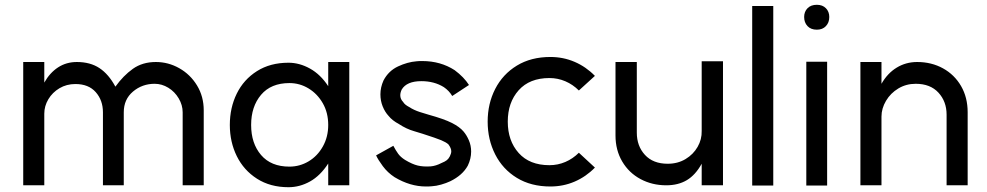

<svg xmlns="http://www.w3.org/2000/svg" viewBox="-20 -771 4122 802"><path d="M626 -421Q574 -421 535.5 -388.5Q497 -356 497 -302V3H410V-302Q410 -352 380 -386Q350 -420 295 -420Q258 -420 228.5 -402.5Q199 -385 182 -356.5Q165 -328 165 -296V3H77V-512H165V-426Q188 -467 222.5 -489.5Q257 -512 301 -512Q357 -512 395.5 -486.5Q434 -461 462 -409Q495 -455 535 -483.5Q575 -512 631 -512Q683 -512 729 -486Q775 -460 803 -414Q831 -368 831 -310V3H743V-302Q743 -332 726.5 -360Q710 -388 683 -404.5Q656 -421 626 -421Z M1351 -249Q1351 -300 1328.5 -339.5Q1306 -379 1269 -401.5Q1232 -424 1189 -424Q1112 -424 1070.5 -375Q1029 -326 1029 -249Q1029 -172 1070.5 -123.5Q1112 -75 1189 -75Q1232 -75 1269 -97Q1306 -119 1328.5 -159Q1351 -199 1351 -249ZM1185 -509Q1231 -509 1275 -484.5Q1319 -460 1351 -411V-512H1439V3H1351V-88Q1318 -37 1275 -13Q1232 11 1185 11Q1109 11 1053.5 -24.5Q998 -60 969 -119Q940 -178 940 -249Q940 -321 969 -380Q998 -439 1053.5 -474Q1109 -509 1185 -509Z M1834 -407Q1794 -432 1740 -432Q1679 -432 1658 -397Q1652 -384 1652 -373Q1652 -357 1664 -345Q1670 -334 1689 -324Q1709 -311 1734 -303L1770 -292Q1835 -274 1867.5 -257.5Q1900 -241 1916 -222Q1929 -207 1938.5 -185Q1948 -163 1948 -138Q1948 -108 1934 -79Q1912 -39 1861 -14Q1844 -6 1823 0Q1802 6 1784 7Q1775 8 1759 8Q1693 8 1628 -31Q1599 -50 1579 -77Q1559 -104 1551 -122L1623 -162Q1633 -143 1643 -129Q1653 -115 1672 -103Q1702 -85 1725 -79.5Q1748 -74 1779 -76Q1801 -78 1824 -90Q1839 -96 1846.5 -102Q1854 -108 1859 -118Q1865 -130 1865 -139Q1865 -152 1853 -168Q1843 -177 1822.5 -185.5Q1802 -194 1746 -212L1710 -223Q1678 -232 1646 -253Q1618 -268 1603 -287Q1588 -303 1578.5 -326.5Q1569 -350 1569 -377Q1569 -406 1582 -435Q1603 -475 1642.5 -493.5Q1682 -512 1720 -515Q1727 -516 1744 -516Q1820 -516 1879 -478Q1918 -449 1939 -416L1869 -370Q1856 -392 1834 -407Z M2398 -133 2465 -71Q2428 -33 2380.5 -12.5Q2333 8 2279 8Q2198 8 2139 -28Q2080 -64 2048.5 -126Q2017 -188 2017 -263Q2017 -338 2048.5 -399.5Q2080 -461 2139 -497Q2198 -533 2279 -533Q2333 -533 2380.5 -512.5Q2428 -492 2465 -454L2398 -393Q2373 -418 2341.5 -431.5Q2310 -445 2275 -445Q2192 -445 2146.5 -394Q2101 -343 2101 -263Q2101 -183 2146.5 -132Q2192 -81 2275 -81Q2310 -81 2341.5 -94.5Q2373 -108 2398 -133Z M2769 -87Q2811 -87 2843.5 -106.5Q2876 -126 2894 -157.5Q2912 -189 2911 -224V-515H3000V3H2911V-87Q2885 -40 2849 -18.5Q2813 3 2763 3Q2704 3 2655.5 -23Q2607 -49 2579 -96.5Q2551 -144 2551 -205V-512H2640V-217Q2640 -161 2674 -124Q2708 -87 2769 -87Z M3210 -746V4H3122V-746Z M3435 -513V4H3348V-513ZM3392 -751Q3416 -751 3430 -736.5Q3444 -722 3444 -700Q3444 -677 3430 -662Q3416 -647 3392 -647Q3367 -647 3353 -662Q3339 -677 3339 -700Q3339 -722 3353 -736.5Q3367 -751 3392 -751Z M3805 -421Q3765 -421 3732.5 -401.5Q3700 -382 3681 -350Q3662 -318 3662 -284V3H3574V-512H3662V-421Q3687 -465 3725.5 -488.5Q3764 -512 3811 -512Q3871 -512 3919 -485.5Q3967 -459 3994.5 -411.5Q4022 -364 4022 -302V3H3934V-292Q3934 -347 3900 -384Q3866 -421 3805 -421Z"/></svg>

Font: SUIT Medium
Style: Regular
Weight: 500
Designer: Sunn Youn; Korean Glyphs from Source Han Sans (Sandoll Communications; Soo-young Jang, Joo-yeon Kang)
Foundry: Sunn
Version: Version 1.120